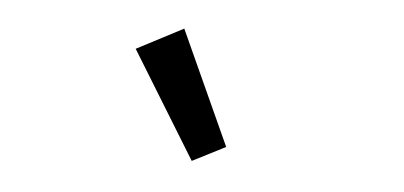

<svg xmlns="http://www.w3.org/2000/svg" viewBox="-29 -824 598 284"><g transform="rotate(5 270.0 -682.0)"><path d="M263 -585 166 -743 235 -779 312 -610Z"/></g></svg>

Font: IBM Plex Sans Condensed
Style: Regular
Weight: 400
Width: 3
Designer: Mike Abbink, Paul van der Laan, Pieter van Rosmalen
Foundry: Bold Monday
Version: Version 3.201